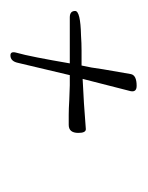

<svg xmlns="http://www.w3.org/2000/svg" viewBox="22 -332 276 359"><g transform="rotate(-90 159.5 -152.0)"><path d="M179 -34Q167 -34 169 -45L192 -135Q147 -133 98 -129Q91 -129 91 -143Q91 -161 106 -161H125Q136 -161 152 -160L180 -159H199L222 -256Q225 -270 236 -270Q244 -270 241 -259Q237 -245 232 -219.5Q227 -194 221 -159H307Q319 -159 319 -149Q319 -139 273 -138Q259 -137 245 -137H217Q213 -120 210 -97L201 -45Q199 -34 179 -34Z"/></g></svg>

Font: Lovers Quarrel
Style: Regular
Weight: 400
Designer: Robert E. Leuschke
Foundry: Robert E. Leuschke
Version: Version 1.010; ttfautohint (v1.8.3)